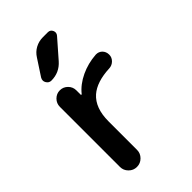

<svg xmlns="http://www.w3.org/2000/svg" viewBox="-230 -864 924 924"><g transform="rotate(-45 232.5 -402.0)"><path d="M162.1 -734.4Q176.8 -757.8 200.2 -770.5Q223.6 -783.2 251 -783.2H285.2Q301.8 -783.2 308.6 -768.1Q315.4 -752.9 304.7 -740.2L223.6 -647.5Q187.5 -606.4 132.8 -606.4Q116.2 -606.4 107.4 -622.1Q103.5 -628.9 103.5 -635.7Q103.5 -644.5 108.4 -652.3ZM418 -498Q418 -479.5 404.3 -465.8Q390.6 -452.1 371.1 -451.2Q283.2 -447.3 238.3 -408.2Q188.5 -364.3 188.5 -273.4V-79.1Q188.5 -55.7 171.4 -38.6Q154.3 -21.5 130.9 -21.5H129.9Q106.4 -21.5 89.4 -38.6Q72.3 -55.7 72.3 -79.1V-488.3Q72.3 -511.7 88.9 -528.3Q105.5 -544.9 128.4 -544.9Q151.4 -544.9 168 -528.3Q184.6 -511.7 184.6 -488.3V-459Q184.6 -457 186 -456.5Q187.5 -456.1 189.5 -457Q218.8 -494.1 268.6 -517.6Q316.4 -540 371.1 -543.9Q373 -543.9 375 -543.9Q391.6 -543.9 404.3 -532.2Q418 -518.6 418 -498Z"/></g></svg>

Font: Gen Jyuu Gothic Medium
Style: Regular
Weight: 500
Designer: [Source Han Sans]
Ryoko NISHIZUKA  (kana & ideographs); Paul D. Hunt (Latin, Greek & Cyrillic); Wenlong ZHANG  (bopomofo
Version: Version 1.002.20150607